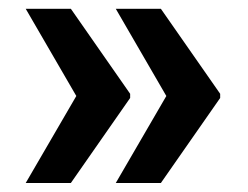

<svg xmlns="http://www.w3.org/2000/svg" viewBox="-20 -466 555 430"><path d="M138.7 -446.3 271.5 -255.9V-246.6L138.7 -56.2H37.6L150.9 -251L37.6 -446.3ZM340.3 -446.3 473.1 -255.9V-246.6L340.3 -56.2H239.3L352.5 -251L239.3 -446.3Z"/></svg>

Font: Roboto Black
Style: Regular
Weight: 900
Designer: Google
Version: Version 2.134; 2016